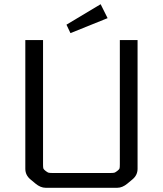

<svg xmlns="http://www.w3.org/2000/svg" viewBox="-20 -890 772 910"><path d="M548 -700H632V-90Q632 -60 608 -40L584 -20Q560 0 536 0H196Q172 0 148 -20L124 -40Q100 -60 100 -90V-700H184V-111Q184 -96 185.5 -91.5Q187 -87 196 -80Q205 -73 210 -71.5Q215 -70 233 -70H499Q517 -70 522 -71.5Q527 -73 536 -80Q545 -87 546.5 -91.5Q548 -96 548 -111ZM314 -733 295 -773 457 -870 490 -804Z"/></svg>

Font: Electrolize
Style: Regular
Weight: 400
Designer: Valery Zaveryaev
Foundry: Cyreal (www.cyreal.org)
Version: Version 1.002